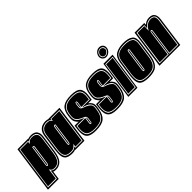

<svg xmlns="http://www.w3.org/2000/svg" viewBox="8 -1443 2319 2319"><g transform="rotate(-45 1167.5 -283.5)"><path d="M-43 106 42 -499H225V-495Q238 -501 251.5 -503Q265 -505 278 -505Q307 -505 330.5 -493.5Q354 -482 366 -454.5Q378 -427 371 -377L342 -168Q329 -74 292 -34.5Q255 5 197 5Q171 5 156 -2L141 106ZM-23 88H127L144 -34Q152 -25 166 -19Q180 -13 200 -13Q250 -13 281.5 -48Q313 -83 325 -168L354 -377Q360 -421 350 -445Q340 -469 319.5 -478.5Q299 -488 272 -488Q249 -488 232 -481.5Q215 -475 204 -466L207 -481H57ZM-14 78 63 -472H196L192 -440Q203 -453 219.5 -466Q236 -479 270 -479Q307 -479 330 -457.5Q353 -436 345 -377L316 -168Q305 -88 276.5 -55Q248 -22 201 -22Q172 -22 158.5 -33.5Q145 -45 138 -60L119 78ZM159 -100Q173 -100 178 -128L212 -368Q215 -392 197 -392Q189 -392 185 -390L148 -128Q144 -100 159 -100ZM160 -109Q154 -109 156 -124L193 -383H197Q204 -383 203 -370L168 -124Q166 -109 160 -109Z M482 6Q423 6 393 -11.5Q363 -29 356 -67.5Q349 -106 357 -168L386 -380Q393 -428 413.5 -454Q434 -480 461.5 -490.5Q489 -501 516 -501Q531 -501 544 -498.5Q557 -496 566 -493V-495H755L687 0H529V-4Q510 6 482 6ZM482 -12Q508 -12 524 -19.5Q540 -27 551 -38L550 -18H672L735 -477H583L581 -461Q572 -470 556.5 -476.5Q541 -483 516 -483Q493 -483 469.5 -474Q446 -465 428 -442Q410 -419 404 -377L374 -165Q362 -82 384 -47Q406 -12 482 -12ZM482 -21Q443 -21 418 -32Q393 -43 383.5 -74Q374 -105 383 -165L412 -376Q418 -415 434.5 -436Q451 -457 473 -465.5Q495 -474 516 -474Q551 -474 565.5 -462.5Q580 -451 586 -438L590 -469H725L664 -27H559L565 -69Q556 -54 535.5 -37.5Q515 -21 482 -21ZM523 -98Q538 -98 542 -124L579 -389Q572 -392 564 -392Q558 -392 553 -386.5Q548 -381 546 -365L512 -124Q510 -109 513.5 -103.5Q517 -98 523 -98ZM524 -107Q522 -107 521 -110.5Q520 -114 521 -124L555 -364Q558 -383 564 -383Q567 -383 569 -382L533 -124Q530 -107 524 -107Z M876 13Q808 13 773 -4.5Q738 -22 727.5 -59.5Q717 -97 724 -156L731 -213H801Q778 -229 765.5 -255Q753 -281 758 -327L761 -352Q771 -435 817 -470.5Q863 -506 960 -506Q1057 -506 1088.5 -467.5Q1120 -429 1107 -343L1099 -288H1039Q1062 -273 1076.5 -248Q1091 -223 1084 -179L1079 -147Q1066 -63 1021.5 -25Q977 13 876 13ZM878 -5Q968 -5 1009 -38.5Q1050 -72 1062 -147L1067 -179Q1075 -226 1053 -252.5Q1031 -279 994 -290L978 -295Q970 -297 963 -299.5Q956 -302 951 -306H1085L1090 -343Q1101 -420 1073 -454.5Q1045 -489 957 -489Q869 -489 828 -457Q787 -425 778 -352L775 -327Q769 -277 792 -250Q815 -223 852 -209Q857 -207 866 -203Q875 -199 881 -195H745L740 -156Q730 -77 758.5 -41Q787 -5 878 -5ZM880 -14Q795 -14 767 -48Q739 -82 749 -156L753 -186H887L878 -125Q875 -107 877 -97Q879 -88 888 -88Q896 -88 900 -95Q904 -102 905 -112L911 -153Q916 -186 897.5 -197Q879 -208 850 -220Q819 -234 799 -257.5Q779 -281 784 -327L787 -352Q795 -420 834.5 -450Q874 -480 956 -480Q1038 -480 1065 -448Q1092 -416 1081 -343L1077 -315H948L956 -371Q959 -386 957 -397Q956 -406 947 -406Q938 -406 934 -399.5Q930 -393 928 -383L923 -341Q921 -321 930 -310Q939 -299 955.5 -293.5Q972 -288 990 -281Q1024 -267 1045 -246Q1066 -225 1058 -179L1053 -147Q1042 -77 1004 -45.5Q966 -14 880 -14ZM940 -314Q930 -322 932 -341L937 -383Q938 -387 940 -393Q940 -397 945 -397Q951 -397 948 -371ZM889 -97Q883 -97 887 -125L896 -186Q906 -176 903 -153L897 -112Q895 -97 889 -97Z M1242 13Q1174 13 1139 -4.5Q1104 -22 1093.5 -59.5Q1083 -97 1090 -156L1097 -213H1167Q1144 -229 1131.5 -255Q1119 -281 1124 -327L1127 -352Q1137 -435 1183 -470.5Q1229 -506 1326 -506Q1423 -506 1454.5 -467.5Q1486 -429 1473 -343L1465 -288H1405Q1428 -273 1442.5 -248Q1457 -223 1450 -179L1445 -147Q1432 -63 1387.5 -25Q1343 13 1242 13ZM1244 -5Q1334 -5 1375 -38.5Q1416 -72 1428 -147L1433 -179Q1441 -226 1419 -252.5Q1397 -279 1360 -290L1344 -295Q1336 -297 1329 -299.5Q1322 -302 1317 -306H1451L1456 -343Q1467 -420 1439 -454.5Q1411 -489 1323 -489Q1235 -489 1194 -457Q1153 -425 1144 -352L1141 -327Q1135 -277 1158 -250Q1181 -223 1218 -209Q1223 -207 1232 -203Q1241 -199 1247 -195H1111L1106 -156Q1096 -77 1124.5 -41Q1153 -5 1244 -5ZM1246 -14Q1161 -14 1133 -48Q1105 -82 1115 -156L1119 -186H1253L1244 -125Q1241 -107 1243 -97Q1245 -88 1254 -88Q1262 -88 1266 -95Q1270 -102 1271 -112L1277 -153Q1282 -186 1263.5 -197Q1245 -208 1216 -220Q1185 -234 1165 -257.5Q1145 -281 1150 -327L1153 -352Q1161 -420 1200.5 -450Q1240 -480 1322 -480Q1404 -480 1431 -448Q1458 -416 1447 -343L1443 -315H1314L1322 -371Q1325 -386 1323 -397Q1322 -406 1313 -406Q1304 -406 1300 -399.5Q1296 -393 1294 -383L1289 -341Q1287 -321 1296 -310Q1305 -299 1321.5 -293.5Q1338 -288 1356 -281Q1390 -267 1411 -246Q1432 -225 1424 -179L1419 -147Q1408 -77 1370 -45.5Q1332 -14 1246 -14ZM1306 -314Q1296 -322 1298 -341L1303 -383Q1304 -387 1306 -393Q1306 -397 1311 -397Q1317 -397 1314 -371ZM1255 -97Q1249 -97 1253 -125L1262 -186Q1272 -176 1269 -153L1263 -112Q1261 -97 1255 -97Z M1436 0 1506 -495H1662L1592 0ZM1453 -18H1581L1645 -476H1517ZM1463 -28 1524 -467H1636L1574 -28ZM1589 -528Q1560 -528 1541.5 -549.5Q1523 -571 1527 -599Q1532 -630 1555 -651.5Q1578 -673 1609 -673Q1638 -673 1657 -653.5Q1676 -634 1671 -599Q1667 -571 1642.5 -549.5Q1618 -528 1589 -528ZM1591 -544Q1614 -544 1633 -560.5Q1652 -577 1655 -599Q1659 -625 1644.5 -640Q1630 -655 1607 -655Q1583 -655 1564.5 -639Q1546 -623 1543 -599Q1540 -577 1553.5 -560.5Q1567 -544 1591 -544ZM1592 -552Q1571 -552 1560 -567Q1549 -582 1551 -599Q1553 -618 1569 -632.5Q1585 -647 1606 -647Q1625 -647 1637 -632.5Q1649 -618 1647 -599Q1645 -582 1628 -567Q1611 -552 1592 -552Z M1780 11Q1720 11 1683.5 -3.5Q1647 -18 1634.5 -58Q1622 -98 1633 -176L1659 -361Q1670 -442 1719.5 -473Q1769 -504 1852 -504Q1935 -504 1975.5 -473Q2016 -442 2005 -361L1979 -176Q1968 -98 1943.5 -58Q1919 -18 1879 -3.5Q1839 11 1780 11ZM1782 -7Q1836 -7 1872.5 -20Q1909 -33 1930.5 -69.5Q1952 -106 1962 -176L1988 -361Q1999 -433 1962 -459.5Q1925 -486 1850 -486Q1775 -486 1731 -459.5Q1687 -433 1676 -361L1650 -176Q1640 -106 1651.5 -69.5Q1663 -33 1696 -20Q1729 -7 1782 -7ZM1784 -16Q1733 -16 1702 -28.5Q1671 -41 1660 -75.5Q1649 -110 1658 -176L1684 -361Q1694 -428 1735 -452.5Q1776 -477 1848 -477Q1919 -477 1954 -452.5Q1989 -428 1979 -361L1953 -176Q1944 -110 1923.5 -75.5Q1903 -41 1869 -28.5Q1835 -16 1784 -16ZM1794 -88Q1805 -88 1808 -96.5Q1811 -105 1812 -112L1850 -382Q1852 -396 1849 -401Q1846 -406 1838 -406Q1831 -406 1826.5 -401.5Q1822 -397 1820 -382L1782 -112Q1781 -102 1782.5 -95Q1784 -88 1794 -88ZM1795 -97Q1790 -97 1791 -112L1829 -382Q1832 -397 1837 -397Q1844 -397 1841 -382L1803 -112Q1801 -97 1795 -97Z M1968 0 2038 -495H2203L2202 -465Q2219 -482 2241 -491.5Q2263 -501 2290 -501Q2344 -501 2363.5 -469Q2383 -437 2376 -386L2323 0ZM1988 -18H2143L2188 -353Q2189 -366 2196 -366Q2202 -366 2201 -355L2154 -18H2308L2359 -388Q2366 -439 2348 -461Q2330 -483 2290 -483Q2252 -483 2225.5 -464.5Q2199 -446 2183 -423L2185 -477H2053ZM2000 -27 2061 -468H2177L2175 -388Q2186 -418 2216.5 -446Q2247 -474 2290 -474Q2329 -474 2342 -451.5Q2355 -429 2350 -390L2300 -27H2164L2210 -356Q2213 -375 2197 -375Q2183 -375 2180 -356L2135 -27Z"/></g></svg>

Font: Alumni Sans Collegiate One
Style: Italic
Weight: 400
Italic angle: -8°
Designer: Robert E. Leuschke
Foundry: Robert E. Leuschke
Version: Version 1.100